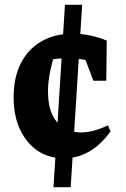

<svg xmlns="http://www.w3.org/2000/svg" viewBox="-20 -652 526 804"><path d="M276 132H204L252 -632H324ZM247 11Q185 11 138 -20.5Q91 -52 64 -109.5Q37 -167 37 -244Q37 -327 67 -386.5Q97 -446 153 -478.5Q209 -511 285 -511Q321 -511 357 -503.5Q393 -496 427 -482L410 -380Q350 -404 284 -407.5Q218 -411 156 -394L217 -445Q200 -401 190.5 -355.5Q181 -310 181 -269Q181 -208 200 -169.5Q219 -131 252.5 -113Q286 -95 332 -98Q378 -101 432 -127L443 -102Q401 -44 352 -16.5Q303 11 247 11ZM371 -314 307 -482H427L425 -314Z"/></svg>

Font: Piazzolla Thin ExtraBold
Style: Regular
Weight: 800
Version: Version 2.005